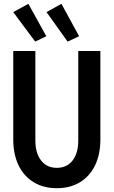

<svg xmlns="http://www.w3.org/2000/svg" viewBox="-20 -990 602 1018"><path d="M281.2 7.8Q210.4 7.8 158.4 -23.9Q106.4 -55.7 78.4 -113.5Q50.3 -171.4 50.3 -251V-719.7H167.5V-245.1Q167.5 -178.2 197.8 -139.2Q228 -100.1 281.2 -100.1Q335 -100.1 365 -139.2Q395 -178.2 395 -245.1V-719.7H512.2V-251Q512.2 -171.4 484.1 -113.5Q456.1 -55.7 404.3 -23.9Q352.5 7.8 281.2 7.8ZM166.5 -769.5 50.3 -925.8 130.4 -969.7 225.6 -797.9ZM338.4 -769.5 226.6 -925.8 305.7 -969.7 399.4 -797.9Z"/></svg>

Font: Reddit Mono SemiBold
Style: Regular
Weight: 600
Monospace: yes
Designer: Stephen Hutchings
Foundry: Reddit
Version: Version 1.014